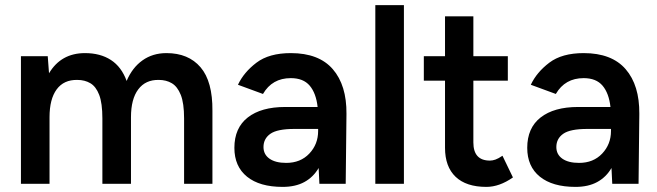

<svg xmlns="http://www.w3.org/2000/svg" viewBox="-20 -720 2575 752"><path d="M62 0V-500H167L172 -433Q219 -512 313 -512Q373 -512 414.5 -485Q456 -458 476 -403Q498 -455 538 -483.5Q578 -512 632 -512Q718 -512 765.5 -456.5Q813 -401 812 -286V0H701V-256Q701 -316 688 -348.5Q675 -381 653 -394Q631 -407 602 -407Q550 -408 521.5 -370Q493 -332 493 -261V0H381V-256Q381 -316 368.5 -348.5Q356 -381 334 -394Q312 -407 283 -407Q230 -408 202 -370Q174 -332 174 -261V0Z M1087 12Q997 12 947.5 -28Q898 -68 898 -141Q898 -219 950.5 -260Q1003 -301 1097 -301H1224Q1218 -355 1193 -384.5Q1168 -414 1119 -414Q1046 -414 1010 -352L912 -388Q935 -437 984.5 -474.5Q1034 -512 1119 -512Q1229 -512 1283.5 -449Q1338 -386 1337 -274L1334 0H1231L1228 -62Q1207 -26 1172 -7Q1137 12 1087 12ZM1101 -82Q1157 -82 1191.5 -118.5Q1226 -155 1226 -207V-215H1133Q1066 -215 1039 -196Q1012 -177 1012 -144Q1012 -115 1035.5 -98.5Q1059 -82 1101 -82Z M1450 0V-700H1562V0Z M1885 12Q1806 12 1764.5 -27.5Q1723 -67 1723 -141V-404H1640V-500H1723V-656H1834V-500H1969V-404H1834V-162Q1834 -91 1899 -91Q1909 -91 1920.5 -95Q1932 -99 1948 -110L1989 -25Q1936 12 1885 12Z M2234 12Q2144 12 2094.5 -28Q2045 -68 2045 -141Q2045 -219 2097.5 -260Q2150 -301 2244 -301H2371Q2365 -355 2340 -384.5Q2315 -414 2266 -414Q2193 -414 2157 -352L2059 -388Q2082 -437 2131.5 -474.5Q2181 -512 2266 -512Q2376 -512 2430.5 -449Q2485 -386 2484 -274L2481 0H2378L2375 -62Q2354 -26 2319 -7Q2284 12 2234 12ZM2248 -82Q2304 -82 2338.5 -118.5Q2373 -155 2373 -207V-215H2280Q2213 -215 2186 -196Q2159 -177 2159 -144Q2159 -115 2182.5 -98.5Q2206 -82 2248 -82Z"/></svg>

Font: Figtree SemiBold
Style: Regular
Weight: 600
Designer: Erik Kennedy
Foundry: Erik Kennedy
Version: Version 2.001; ttfautohint (v1.8.4.7-5d5b);gftools[0.9.27]